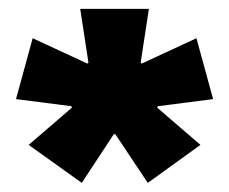

<svg xmlns="http://www.w3.org/2000/svg" viewBox="-20 -659 516 432"><path d="M164 -247.5 44.5 -333 141.5 -416.5 141 -420 16 -436 53.5 -573 176.5 -516 179 -518 160.5 -639H315L296.5 -518L299 -516L422 -573L459.5 -436L335 -420L334 -416.5L431 -333L312.5 -247.5L239.5 -357H236Z"/></svg>

Font: Anek Latin Expanded ExtraBold
Style: Regular
Weight: 800
Width: 7
Designer: Yesha Goshar
Foundry: Ek Type
Version: Version 1.003